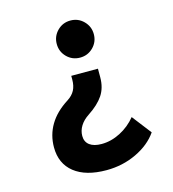

<svg xmlns="http://www.w3.org/2000/svg" viewBox="-107 -615 800 889"><g transform="rotate(-15 293.0 -170.5)"><path d="M294.9 185.5Q195.8 185.5 141.1 142.1Q86.4 98.6 86.4 20.5Q86.4 -38.6 115.5 -87.4Q144.5 -136.2 203.1 -173.3Q227.5 -189 238.5 -210Q249.5 -231 249.5 -261.2V-278.8H377.4V-237.8Q377.4 -187.5 353.8 -152.1Q330.1 -116.7 281.2 -84.5Q254.9 -67.4 240.7 -44.7Q226.6 -22 226.6 3.4Q226.6 31.7 246.8 47.1Q267.1 62.5 304.2 62.5ZM294.9 185.5 304.2 62.5Q350.1 62.5 394.5 39.6Q439 16.6 470.2 -22L541.5 70.3Q505.9 122.1 439.2 153.8Q372.6 185.5 294.9 185.5ZM311.5 -527.3Q348.6 -527.3 374.5 -501.2Q400.4 -475.1 400.4 -438.5Q400.4 -401.4 374.5 -375.5Q348.6 -349.6 311.5 -349.6Q274.4 -349.6 248.5 -375.5Q222.7 -401.4 222.7 -438.5Q222.7 -475.1 248.5 -501.2Q274.4 -527.3 311.5 -527.3Z"/></g></svg>

Font: Cascadia Mono
Style: Regular
Weight: 400
Monospace: yes
Designer: Aaron Bell
Foundry: Saja Typeworks
Version: Version 2404.023